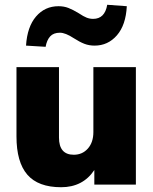

<svg xmlns="http://www.w3.org/2000/svg" viewBox="-20 -773 641 804"><path d="M236 11Q140 11 94.5 -41.5Q49 -94 49 -202V-492H227V-197Q227 -125 289 -125Q325 -125 348 -151Q371 -177 371 -220V-492H549V0H375V-61Q327 11 236 11ZM171 -577 89 -582Q94 -661 131 -704Q168 -747 225 -747Q248 -747 267 -739.5Q286 -732 309 -718Q330 -704 343 -699Q356 -694 370 -694Q419 -694 429 -753L511 -747Q507 -668 469.5 -625Q432 -582 376 -582Q353 -582 333.5 -589.5Q314 -597 289 -613Q254 -636 231 -636Q204 -636 190 -620.5Q176 -605 171 -577Z"/></svg>

Font: Nunito Sans Black
Style: Regular
Weight: 900
Designer: Vernon Adams
Foundry: Vernon Adams
Version: Version 3.006; ttfautohint (v1.8.3)